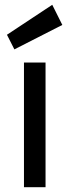

<svg xmlns="http://www.w3.org/2000/svg" viewBox="-20 -781 290 801"><path d="M80 0V-520H170V0ZM40 -575 9 -636 198 -761 240 -677Z"/></svg>

Font: ABeeZee
Style: Regular
Weight: 400
Designer: Anja Meiners
Foundry: Anja Meiners
Version: Version 1.003; ttfautohint (v1.8.3)